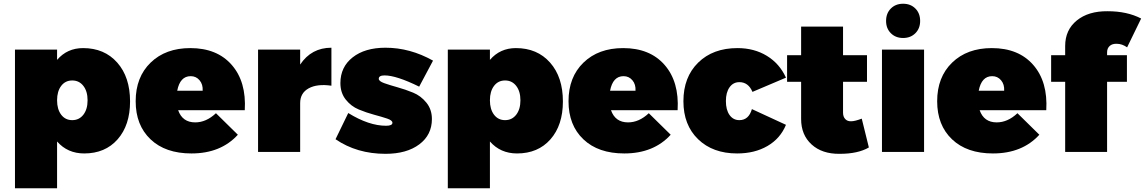

<svg xmlns="http://www.w3.org/2000/svg" viewBox="-20 -812 6118 1026"><path d="M424 -555Q538 -555 606.5 -477.5Q675 -400 675 -270Q675 -143 608.5 -67.5Q542 8 430 8Q341 8 285 -56V194H60V-547H285V-492Q339 -555 424 -555ZM307 -199Q329 -170 366 -170Q403 -170 425.5 -199Q448 -228 448 -276Q448 -324 425.5 -353Q403 -382 366 -382Q329 -382 307 -353Q285 -324 285 -276Q285 -228 307 -199Z M997 -555Q1140 -555 1218.5 -465Q1297 -375 1288 -223H932Q955 -158 1023 -158Q1082 -158 1134 -207L1251 -92Q1160 8 1003 8Q864 8 784.5 -67.5Q705 -143 705 -271Q705 -400 785 -477.5Q865 -555 997 -555ZM1063 -327Q1065 -361 1046.5 -383Q1028 -405 999 -405Q942 -405 927 -327Z M1584 -467Q1644 -557 1751 -557V-354Q1675 -365 1629.5 -340Q1584 -315 1584 -261V0H1359V-547H1584Z M2220 -349Q2098 -409 2035 -409Q2004 -409 2004 -391Q2004 -378 2033.5 -367.5Q2063 -357 2104.5 -345.5Q2146 -334 2187.5 -317Q2229 -300 2258.5 -263.5Q2288 -227 2288 -176Q2288 -91 2220.5 -40.5Q2153 10 2040 10Q1887 10 1773 -68L1841 -208Q1951 -140 2043 -140Q2077 -140 2077 -156Q2077 -169 2048.5 -178.5Q2020 -188 1979 -199Q1938 -210 1897 -227Q1856 -244 1827.5 -280Q1799 -316 1799 -368Q1799 -454 1864.5 -505.5Q1930 -557 2040 -557Q2171 -557 2294 -488Z M2737 -555Q2851 -555 2919.5 -477.5Q2988 -400 2988 -270Q2988 -143 2921.5 -67.5Q2855 8 2743 8Q2654 8 2598 -56V194H2373V-547H2598V-492Q2652 -555 2737 -555ZM2620 -199Q2642 -170 2679 -170Q2716 -170 2738.5 -199Q2761 -228 2761 -276Q2761 -324 2738.5 -353Q2716 -382 2679 -382Q2642 -382 2620 -353Q2598 -324 2598 -276Q2598 -228 2620 -199Z M3310 -555Q3453 -555 3531.5 -465Q3610 -375 3601 -223H3245Q3268 -158 3336 -158Q3395 -158 3447 -207L3564 -92Q3473 8 3316 8Q3177 8 3097.5 -67.5Q3018 -143 3018 -271Q3018 -400 3098 -477.5Q3178 -555 3310 -555ZM3376 -327Q3378 -361 3359.5 -383Q3341 -405 3312 -405Q3255 -405 3240 -327Z M4001 -321Q3979 -373 3931 -373Q3898 -373 3878.5 -345.5Q3859 -318 3859 -272Q3859 -225 3878.5 -197.5Q3898 -170 3931 -170Q3981 -170 3998 -229L4180 -145Q4150 -72 4081.5 -32Q4013 8 3919 8Q3789 8 3710.5 -68Q3632 -144 3632 -271Q3632 -400 3711 -477.5Q3790 -555 3921 -555Q4010 -555 4078 -513.5Q4146 -472 4180 -397Z M4585 -178 4623 -24Q4565 10 4467 10Q4373 11 4317 -40Q4261 -91 4261 -176V-375H4186V-517H4261V-670H4485V-517H4613V-375H4485V-210Q4485 -188 4497 -175.5Q4509 -163 4529 -164Q4548 -164 4585 -178Z M4897 -700Q4897 -660 4871.5 -634.5Q4846 -609 4806 -609Q4766 -609 4740.5 -634.5Q4715 -660 4715 -700Q4715 -741 4740.5 -766.5Q4766 -792 4806 -792Q4846 -792 4871.5 -766.5Q4897 -741 4897 -700ZM4693 -547H4918V0H4693Z M5280 -555Q5423 -555 5501.5 -465Q5580 -375 5571 -223H5215Q5238 -158 5306 -158Q5365 -158 5417 -207L5534 -92Q5443 8 5286 8Q5147 8 5067.5 -67.5Q4988 -143 4988 -271Q4988 -400 5068 -477.5Q5148 -555 5280 -555ZM5346 -327Q5348 -361 5329.5 -383Q5311 -405 5282 -405Q5225 -405 5210 -327Z M5948 -578Q5924 -579 5910 -566.5Q5896 -554 5896 -532V-517H6002V-375H5896V0H5672V-375H5597V-517H5672V-566Q5672 -652 5734 -702.5Q5796 -753 5899 -752Q6003 -752 6078 -713L6003 -559Q5976 -578 5948 -578Z"/></svg>

Font: MontserratBlack
Style: Regular
Weight: 900
Designer: Julieta Ulanovsky
Foundry: Julieta Ulanovsky
Version: Version 4.000